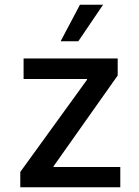

<svg xmlns="http://www.w3.org/2000/svg" viewBox="-20 -794 591 814"><path d="M66 0H490V-86H207V-89L479 -474V-546H80V-459H349V-456L66 -65ZM237 -619H312L417 -774H319Z"/></svg>

Font: Wafeq Medium
Style: Regular
Weight: 500
Designer: Rasmus Andersson & Azza Alameddine
Foundry: Google & TypeTogether
Version: Version 3.000;January 28, 2025;FontCreator 15.0.0.3014 64-bi